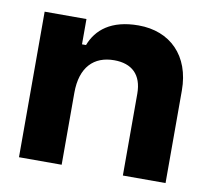

<svg xmlns="http://www.w3.org/2000/svg" viewBox="-63 -587 723 658"><g transform="rotate(10 298.0 -258.0)"><path d="M43 0H191.5V-250.5C191.5 -340 236.5 -384 307 -384C368 -384 404.5 -351.5 404.5 -284.5V0H553V-322C553 -443 478.5 -516 368.5 -516C273 -516 223.5 -474 202.5 -418.5H188.5V-506.5H43Z"/></g></svg>

Font: MCL Standard Bold
Style: Regular
Weight: 700
Designer: Květoslav Bartoš
Foundry: Florian Karsten
Version: Version 1.001;Glyphs 3.2.3 (3260)